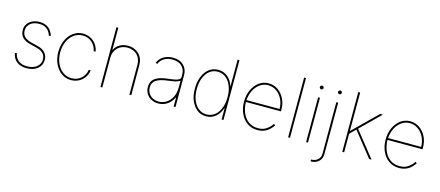

<svg xmlns="http://www.w3.org/2000/svg" viewBox="-59 -1390 5171 2257"><g transform="rotate(15 2526.5 -261.0)"><path d="M66.8 -125 89.5 -130.7Q114 -11.4 245.7 -11.4Q275.2 -11.4 303.6 -18.6Q332 -25.9 354.6 -41.4Q377.1 -56.8 391 -80.8Q404.8 -104.8 404.8 -137.8Q404.8 -225.1 299.7 -251.4L214.5 -272.7Q86.6 -304.7 86.6 -410.5Q86.6 -446.7 100.7 -473.5Q114.7 -500.4 138.1 -518.3Q161.6 -536.2 192.1 -545.1Q222.7 -554 255.7 -554Q383.5 -554 423.3 -430.4L400.6 -424.7Q367.2 -531.2 255.7 -531.2Q227.6 -531.2 201.3 -524.1Q175.1 -517 154.7 -502.1Q134.2 -487.2 121.8 -464.5Q109.4 -441.8 109.4 -410.5Q109.4 -323.2 220.2 -295.5L305.4 -274.1Q365.4 -259.2 396.5 -223.7Q427.6 -188.2 427.6 -137.8Q427.6 -71 376.8 -29.8Q326 11.4 245.7 11.4Q170.5 11.4 125.5 -23.3Q80.6 -57.9 66.8 -125Z M556.8 -271.3Q556.8 -306.5 563.2 -341.3Q569.6 -376.1 582.9 -408Q596.2 -440 617.4 -467.7Q638.5 -495.4 667.6 -516.7Q719.5 -554 785.5 -554Q822.4 -554 855.1 -541.7Q887.8 -529.5 913.5 -507.5Q939.3 -485.4 956.7 -454.5Q974.1 -423.7 980.1 -386.4H956Q950.3 -418.7 935.4 -445.3Q920.5 -471.9 898.1 -491.1Q875.7 -510.3 847.1 -520.8Q818.5 -531.2 785.5 -531.2Q726.9 -531.2 680.4 -497.5Q657 -480.5 638.3 -457Q619.7 -433.6 606.5 -404.7Q593.4 -375.7 586.5 -342.2Q579.5 -308.6 579.5 -271.3Q579.5 -201.7 605.8 -139.9Q619 -110.4 637.3 -86.6Q655.5 -62.9 678.4 -46.2Q701.3 -29.5 728.3 -20.4Q755.3 -11.4 785.5 -11.4Q819.2 -11.4 848.4 -22Q877.5 -32.7 900 -52.2Q922.6 -71.7 937.5 -98.9Q952.4 -126.1 957.4 -159.1H981.5Q975.9 -120.4 958.5 -89Q941.1 -57.5 915 -35.2Q888.8 -12.8 855.6 -0.7Q822.4 11.4 785.5 11.4Q719.8 11.4 668 -25.9Q642 -44.7 621.4 -70.1Q600.9 -95.5 586.5 -126.6Q572.1 -157.7 564.5 -194.1Q556.8 -230.5 556.8 -271.3Z M1164.8 -727.3V-458.8H1167.6Q1178.3 -482.6 1195.8 -500.2Q1213.4 -517.8 1235.1 -529.5Q1256.7 -541.2 1281.4 -546.9Q1306.1 -552.6 1331 -552.6Q1372.2 -552.6 1406.2 -538.9Q1440.3 -525.2 1465 -500.5Q1489.7 -475.9 1503.4 -441.8Q1517 -407.7 1517 -366.5V0H1494.3V-366.5Q1494.3 -402.7 1482.4 -432.9Q1470.5 -463.1 1449 -484.6Q1427.6 -506 1397.4 -517.9Q1367.2 -529.8 1331 -529.8Q1294.7 -529.8 1264.4 -517.8Q1234 -505.7 1211.8 -483.8Q1189.6 -462 1177.2 -432.2Q1164.8 -402.3 1164.8 -366.5V0H1142V-727.3Z M1697.1 -215.6Q1705.3 -230.8 1720.2 -244.1Q1735.1 -257.5 1758 -268.3Q1780.9 -279.1 1812.7 -287.1Q1844.5 -295.1 1886.4 -299.7Q1905.5 -301.8 1922.9 -304.3Q1940.3 -306.8 1957.4 -309.7Q1974.1 -312.5 1987.9 -316.6Q2001.8 -320.7 2011.7 -326.7Q2021.7 -332.7 2027.2 -340.7Q2032.7 -348.7 2032.7 -359.4V-392Q2032.7 -426.1 2020.6 -452.2Q2008.5 -478.3 1987.6 -495.9Q1966.6 -513.5 1938.4 -522.4Q1910.2 -531.2 1877.8 -531.2Q1849.1 -531.2 1823.7 -524.9Q1798.3 -518.5 1777.5 -506Q1756.7 -493.6 1741.3 -475.7Q1725.9 -457.7 1717.3 -434.7L1696 -443.2Q1706.7 -471.6 1725.7 -492.4Q1744.7 -513.1 1768.8 -526.8Q1793 -540.5 1821 -547.2Q1849.1 -554 1877.8 -554Q1960.9 -554 2008.2 -507.8Q2055.4 -461.6 2055.4 -392V0H2032.7V-110.8H2029.8Q2017 -83.1 1998.4 -60.5Q1979.8 -38 1956.3 -22Q1932.9 -6 1905.2 2.7Q1877.5 11.4 1846.6 11.4Q1813.2 11.4 1783 0.9Q1752.8 -9.6 1730.1 -29.8Q1707.4 -50.1 1693.9 -79.7Q1680.4 -109.4 1680.4 -147.7Q1680.4 -183.9 1697.1 -215.6ZM1703.1 -147.7Q1703.1 -116.5 1714.1 -91.3Q1725.1 -66.1 1744.5 -48.3Q1763.8 -30.5 1790.1 -21Q1816.4 -11.4 1846.6 -11.4Q1898.8 -11.4 1940.7 -39.4Q1962 -53.3 1978.9 -72.8Q1995.7 -92.3 2007.8 -117Q2019.9 -141.7 2026.3 -170.8Q2032.7 -199.9 2032.7 -233V-315.3Q2012.4 -300.4 1978 -292.3Q1943.5 -284.1 1894.9 -278.4Q1840.2 -272 1803.3 -260.7Q1766.3 -249.3 1744.1 -233Q1721.9 -216.6 1712.5 -195.3Q1703.1 -174 1703.1 -147.7Z M2244.7 -415.5Q2257.5 -447.4 2275.9 -473Q2294.4 -498.6 2317.8 -516.7Q2341.3 -534.8 2369.1 -544.4Q2397 -554 2429 -554Q2463.8 -554 2493.3 -543Q2522.7 -532 2546.2 -512.3Q2569.6 -492.5 2586.6 -465.4Q2603.7 -438.2 2613.6 -406.2H2616.5V-727.3H2639.2V0H2616.5V-136.4H2613.6Q2603 -104.8 2585.9 -77.6Q2568.9 -50.4 2545.6 -30.7Q2522.4 -11 2493.3 0.2Q2464.1 11.4 2429 11.4Q2396.7 11.4 2368.6 2.3Q2340.6 -6.7 2317.1 -25.9Q2269.5 -65 2244.1 -126.8Q2218.8 -188.6 2218.8 -271.3Q2218.8 -354 2244.7 -415.5ZM2264.2 -138.8Q2275.6 -109.4 2291.9 -85.8Q2308.2 -62.1 2329 -45.6Q2349.8 -29.1 2375 -20.2Q2400.2 -11.4 2429 -11.4Q2487.2 -11.4 2529.1 -45.8Q2550.4 -62.9 2566.6 -86.3Q2582.7 -109.7 2593.9 -138.5Q2605.1 -167.3 2610.8 -200.8Q2616.5 -234.4 2616.5 -271.3Q2616.5 -347.7 2593.8 -404.1Q2582.4 -433.6 2566.1 -457Q2549.7 -480.5 2528.8 -497Q2507.8 -513.5 2482.8 -522.4Q2457.7 -531.2 2429 -531.2Q2372.2 -531.2 2329.5 -497.2Q2308.2 -480.1 2291.9 -456.7Q2275.6 -433.2 2264.4 -404.3Q2253.2 -375.4 2247.3 -341.8Q2241.5 -308.2 2241.5 -271.3Q2241.5 -195 2264.2 -138.8Z M2816.8 -271.3Q2816.8 -351.6 2846.6 -415.5Q2860.4 -445.3 2880 -470.7Q2899.5 -496.1 2924.4 -514.6Q2949.2 -533 2978.9 -543.5Q3008.5 -554 3042.6 -554Q3075.3 -554 3104.2 -544.6Q3133.2 -535.2 3157.7 -518.1Q3182.2 -501.1 3202.1 -477.3Q3221.9 -453.5 3236.5 -424.7Q3265.6 -366.8 3265.6 -295.5V-272.7H2839.5Q2839.8 -240.4 2845.7 -208.5Q2851.6 -176.5 2863.1 -147.5Q2874.6 -118.6 2892 -93.6Q2909.4 -68.5 2933.2 -50.2Q2957 -32 2987 -21.7Q3017 -11.4 3054 -11.4Q3104.8 -11.4 3138.8 -29.1Q3155.9 -38 3169.6 -48.7Q3183.2 -59.3 3193.7 -70Q3204.2 -80.6 3211.8 -90.9Q3219.5 -101.2 3224.4 -109.4L3242.9 -96.6Q3230.8 -76 3206.7 -50.8Q3194.6 -38 3179.2 -26.8Q3163.7 -15.6 3144.9 -7.1Q3126.1 1.4 3103.3 6.4Q3080.6 11.4 3054 11.4Q3015.3 11.4 2982.6 0.4Q2949.9 -10.7 2923.5 -30Q2897 -49.4 2877.1 -76Q2857.2 -102.6 2843.8 -134.1Q2830.3 -165.5 2823.5 -200.5Q2816.8 -235.4 2816.8 -271.3ZM2840.2 -295.5H3242.9Q3242.9 -361.2 3215.9 -414.8Q3203.1 -440 3185.4 -461.5Q3167.6 -483 3145.6 -498.4Q3123.6 -513.8 3097.7 -522.5Q3071.7 -531.2 3042.6 -531.2Q2989.3 -531.2 2945 -500.7Q2922.9 -485.4 2904.7 -464.3Q2886.4 -443.2 2872.9 -417.1Q2859.4 -391 2851 -360.3Q2842.7 -329.5 2840.2 -295.5Z M3448.9 -727.3V0H3426.1V-727.3Z M3644.9 0V-545.5H3667.6V0ZM3633.5 -667.6Q3633.5 -676.8 3640.3 -683.6Q3647 -690.3 3656.2 -690.3Q3665.5 -690.3 3672.2 -683.6Q3679 -676.8 3679 -667.6Q3679 -658.4 3672.2 -651.6Q3665.5 -644.9 3656.2 -644.9Q3647 -644.9 3640.3 -651.6Q3633.5 -658.4 3633.5 -667.6Z M3752.8 203.1 3755.7 181.8H3764.2Q3804 181.8 3835.6 154.5Q3866.5 127.5 3866.5 79.5V-545.5H3889.2V79.5Q3889.2 137.4 3851.9 170.8Q3813.9 204.5 3764.2 204.5Q3762.1 204.5 3759.6 204.4Q3757.1 204.2 3752.8 203.1ZM3877.8 -690.3Q3887.1 -690.3 3893.8 -683.6Q3900.6 -676.8 3900.6 -667.6Q3900.6 -658.4 3893.8 -651.6Q3887.1 -644.9 3877.8 -644.9Q3868.6 -644.9 3861.9 -651.6Q3855.1 -658.4 3855.1 -667.6Q3855.1 -676.8 3861.9 -683.6Q3868.6 -690.3 3877.8 -690.3Z M4085.2 -727.3H4108V-261.4H4110.8L4400.6 -545.5H4433.2L4194.2 -310.4L4441.8 0H4411.9L4178.3 -294.7L4108 -225.9V0H4085.2Z M4539.8 -271.3Q4539.8 -351.6 4569.6 -415.5Q4583.5 -445.3 4603 -470.7Q4622.5 -496.1 4647.4 -514.6Q4672.2 -533 4701.9 -543.5Q4731.5 -554 4765.6 -554Q4798.3 -554 4827.2 -544.6Q4856.2 -535.2 4880.7 -518.1Q4905.2 -501.1 4925.1 -477.3Q4945 -453.5 4959.5 -424.7Q4988.6 -366.8 4988.6 -295.5V-272.7H4562.5Q4562.9 -240.4 4568.7 -208.5Q4574.6 -176.5 4586.1 -147.5Q4597.7 -118.6 4615.1 -93.6Q4632.5 -68.5 4656.2 -50.2Q4680 -32 4710 -21.7Q4740.1 -11.4 4777 -11.4Q4827.8 -11.4 4861.9 -29.1Q4878.9 -38 4892.6 -48.7Q4906.2 -59.3 4916.7 -70Q4927.2 -80.6 4934.8 -90.9Q4942.5 -101.2 4947.4 -109.4L4965.9 -96.6Q4953.8 -76 4929.7 -50.8Q4917.6 -38 4902.2 -26.8Q4886.7 -15.6 4867.9 -7.1Q4849.1 1.4 4826.3 6.4Q4803.6 11.4 4777 11.4Q4738.3 11.4 4705.6 0.4Q4672.9 -10.7 4646.5 -30Q4620 -49.4 4600.1 -76Q4580.3 -102.6 4566.8 -134.1Q4553.3 -165.5 4546.5 -200.5Q4539.8 -235.4 4539.8 -271.3ZM4563.2 -295.5H4965.9Q4965.9 -361.2 4938.9 -414.8Q4926.1 -440 4908.4 -461.5Q4890.6 -483 4868.6 -498.4Q4846.6 -513.8 4820.7 -522.5Q4794.7 -531.2 4765.6 -531.2Q4712.4 -531.2 4668 -500.7Q4646 -485.4 4627.7 -464.3Q4609.4 -443.2 4595.9 -417.1Q4582.4 -391 4574 -360.3Q4565.7 -329.5 4563.2 -295.5Z"/></g></svg>

Font: Inter P Thin
Style: Regular
Weight: 100
Designer: Rasmus Andersson
Foundry: rsms
Version: Version 3.018;git-588b23468